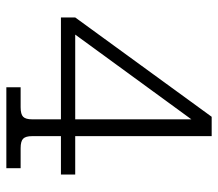

<svg xmlns="http://www.w3.org/2000/svg" viewBox="-61 -626 687 605"><g transform="rotate(90 282.5 -323.5)"><path d="M255 -45H318Q340 -45 348 -53Q356 -61 356 -81V-172H35V-217L348 -647H409V-217H530V-172H409V-81Q409 -61 417 -53Q425 -45 447 -45H510V0H255ZM356 -217V-583L89 -217Z"/></g></svg>

Font: Pridi ExtraLight
Style: Regular
Weight: 275
Designer: Katatrad Team
Foundry: CadsonDemak
Version: Version 1.001